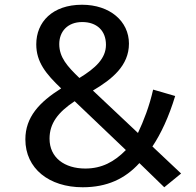

<svg xmlns="http://www.w3.org/2000/svg" viewBox="-20 -777 827 810"><path d="M326 -757C201 -757 133 -684 133 -590C133 -515 174 -465 238 -404C146 -346 87 -283 87 -189C87 -66 187 13 329 13C432 13 508 -23 568 -89L673 13L744 -45L623 -159C659 -213 692 -283 719 -372L626 -399C610 -328 586 -267 562 -216L372 -395C453 -443 524 -500 524 -593C524 -687 444 -757 326 -757ZM327 -684C388 -684 427 -648 427 -588C427 -530 382 -489 315 -448C264 -497 230 -535 230 -591C230 -644 265 -684 327 -684ZM295 -350 511 -144C462 -94 409 -66 340 -66C252 -66 189 -112 189 -192C189 -256 224 -303 295 -350Z"/></svg>

Font: Glow Sans SC Normal Medium
Style: Regular
Weight: 600
Designer: Ryoko NISHIZUKA (kana, bopomofo & ideographs); Paul D. Hunt (Latin, Greek & Cyrillic); Sandoll Communications, Soo-young
Version: Version 0.93